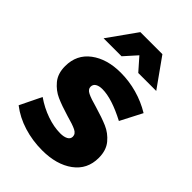

<svg xmlns="http://www.w3.org/2000/svg" viewBox="-225 -861 967 967"><g transform="rotate(45 258.5 -377.5)"><path d="M257 -425Q234 -425 220 -416.5Q206 -408 206 -391Q206 -373 228 -362Q250 -351 298 -338Q356 -321 394.5 -304.5Q433 -288 461 -254.5Q489 -221 489 -167Q489 -85 425.5 -38.5Q362 8 260 8Q191 8 128 -11.5Q65 -31 16 -69L72 -184Q118 -152 168.5 -134.5Q219 -117 264 -117Q290 -117 305.5 -125.5Q321 -134 321 -150Q321 -170 298.5 -181Q276 -192 228 -205Q171 -222 134 -238.5Q97 -255 69.5 -288Q42 -321 42 -374Q42 -456 104 -502.5Q166 -549 264 -549Q323 -549 380.5 -533Q438 -517 489 -486L429 -370Q324 -425 257 -425ZM455 -610H327L268 -677L208 -610H80L189 -763H346Z"/></g></svg>

Font: Montserrat V1
Style: Bold
Weight: 700
Designer: Julieta Ulanovsky
Foundry: Julieta Ulanovsky
Version: Version 6.001